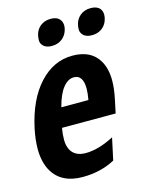

<svg xmlns="http://www.w3.org/2000/svg" viewBox="-115 -820 698 903"><g transform="rotate(-15 234.5 -369.0)"><path d="M264.6 -730.5Q274.4 -718.8 274.4 -701.2Q274.4 -693.4 272.5 -685.1Q266.1 -656.7 245.1 -639.9Q224.1 -623 194.1 -623Q164.1 -623 150.4 -639.6Q141.1 -650.4 141.1 -663.1Q141.1 -708 169.9 -731.4Q190.4 -748 220.7 -748Q251 -748 264.6 -730.5ZM364.3 -731.4Q384.8 -748 415 -748Q445.3 -748 459.5 -731.4Q469.2 -719.7 469.2 -702.1Q469.2 -694.3 467.3 -685.1Q460.9 -656.2 440.2 -639.6Q419.4 -623 389.2 -623Q358.9 -623 345.2 -639.6Q335.4 -651.4 335.4 -664.1Q335.4 -707.5 364.3 -731.4ZM174.8 9.8Q72.3 9.8 29.3 -62.5Q3.4 -106.4 3.4 -172.9Q3.4 -215.8 14.2 -268.1Q43 -403.3 112.5 -478.8Q182.1 -554.2 273.9 -554.2Q365.7 -554.2 402.8 -489.3Q425.3 -450.7 425.3 -393.1Q425.3 -355 415.5 -308.1L400.9 -238.8H139.6Q134.3 -210 134.3 -181.2Q134.3 -152.3 146 -130.9Q166.5 -95.2 217.3 -95.2Q279.8 -95.2 355.5 -134.8L332.5 -27.8Q262.7 9.8 174.8 9.8ZM299.3 -387.2Q299.3 -454.1 254.4 -454.1Q225.6 -454.1 201.4 -423.6Q177.2 -393.1 161.6 -333H293.5Q299.3 -364.3 299.3 -387.2Z"/></g></svg>

Font: Open Sans Hebrew Condensed
Style: Bold Italic
Weight: 700
Width: 3
Italic angle: -12°
Foundry: Ascender Corporation, Yanek Iontef
Version: Version 2.001;PS 002.001;hotconv 1.0.70;makeotf.lib2.5.58329